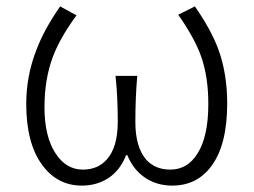

<svg xmlns="http://www.w3.org/2000/svg" viewBox="-20 -567 793 600"><path d="M236 13Q160 13 113 -50Q62 -118 62 -242Q62 -329 93 -409Q117 -474 168 -547L219 -519Q167 -448 145 -389Q119 -319 119 -232Q119 -140 154 -87Q187 -37 239 -37Q286 -37 314 -69Q348 -107 348 -186.5Q348 -266 341 -330H375H409Q403 -264 403 -186Q403 -107 437 -68Q465 -37 512 -37Q566 -37 597 -87Q631 -140 631 -242Q631 -328 608 -392Q588 -448 537 -521L589 -547Q640 -474 663 -411Q690 -336 690 -244Q690 -116 642 -50Q597 13 518 13Q472 13 436 -10Q397 -35 378 -82H374Q356 -35 318 -10Q282 13 236 13Z"/></svg>

Font: GenSekiGothic TW L
Style: Regular
Weight: 300
Version: Version 1.501;PS 1;hotconv 16.6.51;makeotf.lib2.5.65220